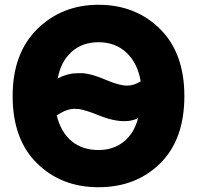

<svg xmlns="http://www.w3.org/2000/svg" viewBox="-20 -750 825 805"><path d="M753 -347Q753 -165 651.5 -65Q550 35 393 35Q237 35 135 -65.5Q33 -166 33 -347Q33 -527 136.5 -628.5Q240 -730 393 -730Q548 -730 650.5 -629Q753 -528 753 -347ZM393 -573Q325 -573 280 -532.5Q235 -492 222 -421Q252 -437 285 -442Q313 -444 329 -443Q366 -440 423 -415.5Q480 -391 513 -391Q541 -391 570 -409Q557 -485 510.5 -529Q464 -573 393 -573ZM502 -242Q454 -242 395 -266Q336 -290 309 -293Q289 -295 275 -292Q249 -287 218 -266Q235 -196 280 -158.5Q325 -121 393 -121Q456 -121 499.5 -156.5Q543 -192 559 -255Q535 -242 502 -242Z"/></svg>

Font: Repo
Style: ExtraBold
Weight: 800
Designer: Stefan Peev
Foundry: Context Ltd
Version: Version 001.000